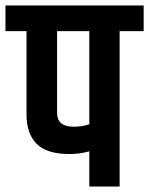

<svg xmlns="http://www.w3.org/2000/svg" viewBox="-54 -683 546 703"><path d="M273 -569H155V-270Q155 -219 216 -219Q246 -219 273 -228ZM273 0V-129Q238 -119 200 -119Q118 -119 80.5 -156Q43 -193 43 -266V-569H-34V-663H472V-569H384V0Z"/></svg>

Font: Khand SemiBold
Style: Regular
Weight: 600
Designer: Devanagari: Sanchit Sawaria, Jyotish Sonowal; Latin: Satya Rajpurohit
Foundry: Indian Type Foundry
Version: Version 1.101;PS 1.0;hotconv 1.0.78;makeotf.lib2.5.61930; tt